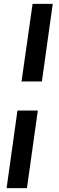

<svg xmlns="http://www.w3.org/2000/svg" viewBox="-20 -801 302 990"><path d="M252 -781 196 -381H91L148 -781ZM175 -231 119 169H14L70 -231Z"/></svg>

Font: Exo 2
Style: Bold Italic
Weight: 700
Italic angle: -8°
Designer: Natanael Gama
Foundry: Natanael Gama
Version: Version 2.010